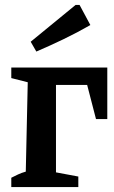

<svg xmlns="http://www.w3.org/2000/svg" viewBox="-20 -762 466 782"><path d="M417 -487V-277H371L335 -416H208V-60L299 -43V0H26V-38Q40 -45 53.5 -51.5Q67 -58 85 -63L93 -427L26 -444V-487ZM128 -552 105 -592 288 -742H304L348 -660Q294 -629 239 -602.5Q184 -576 128 -552Z"/></svg>

Font: Piazzolla SemiBold
Style: Regular
Weight: 600
Designer: Juan Pablo del Peral
Foundry: Huerta Tipografica
Version: Version 1.330